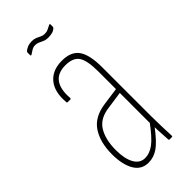

<svg xmlns="http://www.w3.org/2000/svg" viewBox="-204 -657 706 706"><g transform="rotate(-45 149.5 -304.0)"><path d="M227 0Q224 0 224 -4Q222 -31 221 -55.5Q220 -80 220 -93L219 -94V-362Q219 -419 204 -441.5Q189 -464 149 -464Q109 -464 91 -439Q73 -414 77 -366Q77 -362 73 -362H60Q56 -362 56 -366Q51 -422 76 -453Q101 -484 149 -485Q198 -486 219 -457.5Q240 -429 240 -363V-111Q240 -83 241 -55.5Q242 -28 243 -4Q243 0 240 0ZM113 6Q76 6 57.5 -26Q39 -58 39 -111Q39 -174 65.5 -213.5Q92 -253 152 -261L223 -271V-251L153 -241Q102 -235 81 -201Q60 -167 60 -112Q60 -67 74.5 -41Q89 -15 116 -15Q139 -15 162.5 -32Q186 -49 224 -101V-75Q188 -27 164 -10.5Q140 6 113 6ZM177 -580Q165 -580 156 -584Q147 -588 139.5 -591.5Q132 -595 123 -595Q113 -595 104.5 -589.5Q96 -584 88 -579Q84 -578 84 -582V-595Q84 -598 86 -600Q92 -606 102 -610Q112 -614 124 -614Q136 -614 144.5 -610.5Q153 -607 160.5 -603Q168 -599 177 -599Q188 -599 196 -603Q204 -607 212 -611Q217 -613 217 -609V-598Q217 -594 215 -592Q208 -585 198 -582.5Q188 -580 177 -580Z"/></g></svg>

Font: Sofia Sans Extra Condensed Thin
Style: Regular
Weight: 250
Version: Version 4.100